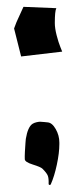

<svg xmlns="http://www.w3.org/2000/svg" viewBox="-20 -599 224 559"><path d="M55.2 -194.8Q61 -230 75.2 -238.8Q80.1 -241.7 86.7 -243.2Q93.3 -244.6 96.7 -244.6Q100.1 -244.6 108.9 -243.7Q117.7 -242.7 118.7 -242.7Q131.8 -241.7 142.3 -223.1Q152.8 -204.6 152.8 -184.1V-179.2Q152.8 -153.8 145.5 -119.6Q138.2 -85.4 127.9 -62.5Q127 -60.5 125 -60.5Q121.6 -60.5 121.6 -64Q122.1 -80.1 119.1 -87.6Q116.2 -95.2 103.5 -107.9Q98.6 -112.8 75.7 -119.9Q52.7 -127 52.2 -135.3Q51.8 -142.1 52.5 -157Q53.2 -171.9 54.2 -183.6ZM41.5 -434.6 21 -516.1Q28.8 -537.6 32.7 -544.9L48.3 -579.1L144 -575.2Q139.6 -566.9 139.6 -532.2Q139.6 -516.6 145 -495.8Q150.4 -475.1 155.8 -461.9L161.1 -448.7Z"/></svg>

Font: Some Time Later
Style: Regular
Weight: 400
Version: Version 003.300